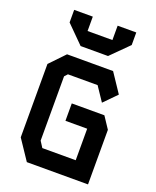

<svg xmlns="http://www.w3.org/2000/svg" viewBox="-172 -1063 945 1162"><g transform="rotate(20 300.0 -482.0)"><path d="M151.5 -696.5 60 -601V-128.5L146 0H540V-351.5L490 -427H280V-315H420V-112H205L180 -151V-565L198 -584.5H389L450 -493.5L529.5 -574.5L448 -696.5ZM100 -883V-964H220V-871.5H380V-964H500V-883L388 -771.5H211.5Z"/></g></svg>

Font: Kode Mono
Style: Regular
Weight: 400
Monospace: yes
Designer: Isa Ozler
Foundry: Kadena LLC
Version: Version 1.000;gftools[0.9.28]